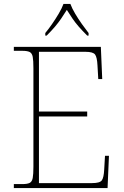

<svg xmlns="http://www.w3.org/2000/svg" viewBox="-20 -951 625 971"><path d="M50 0V-20H93Q118 -20 130 -26Q142 -32 145.5 -51Q149 -70 149 -108V-606Q149 -645 145.5 -663.5Q142 -682 130 -688Q118 -694 93 -694H50V-714H490L497 -551H477L473 -620Q471 -661 461 -675Q451 -689 412 -689H177V-387H421V-362H177V-25H446Q485 -25 495 -39Q505 -53 507 -94L511 -163H531L524 0ZM209 -784Q225 -803 243 -829Q261 -855 277 -882Q293 -909 301 -931H336Q344 -909 360 -882Q376 -855 394.5 -829Q413 -803 428 -784V-771H421Q396 -796 378.5 -816Q361 -836 347 -856.5Q333 -877 318 -901Q303 -877 289 -856.5Q275 -836 258 -816Q241 -796 216 -771H209Z"/></svg>

Font: Noto Serif Gujarati Thin
Style: Regular
Weight: 250
Version: Version 2.102